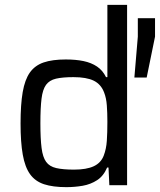

<svg xmlns="http://www.w3.org/2000/svg" viewBox="-20 -763 659 791"><path d="M253.2 8Q197.9 8 161.4 -4Q124.8 -16.1 103.8 -45.4Q82.8 -74.7 73.8 -125.7Q64.7 -176.6 64.7 -254.5Q64.7 -332.3 73.5 -383.5Q82.3 -434.7 103 -464.1Q123.8 -493.4 159.7 -505.7Q195.7 -518 251 -518Q291.9 -518 324 -511.4Q356.2 -504.7 379.7 -488.9Q403.2 -473.1 416.8 -445.2H422.4V-743H503.6V0H430.5L427 -72.7H421.3Q406.8 -38.1 380.2 -20.8Q353.6 -3.5 320.7 2.3Q287.7 8 253.2 8ZM284.9 -64.2Q336.2 -64.2 366.2 -78.1Q396.1 -92.1 407.5 -122.3Q417.9 -149.6 420.1 -182.9Q422.4 -216.2 422.4 -261.4Q422.4 -298.5 420.1 -328.9Q417.9 -359.4 408.9 -382.1Q396.1 -416 366.2 -430.6Q336.2 -445.2 282.6 -445.2Q238 -445.2 210.7 -438.9Q183.5 -432.5 169.6 -413.4Q155.7 -394.2 151.1 -356.4Q146.4 -318.5 146.4 -255Q146.4 -191.5 151.3 -153.4Q156.1 -115.3 170.1 -96.1Q184 -77 211.7 -70.6Q239.3 -64.2 284.9 -64.2ZM533.6 -443.7 547.8 -612V-688H618.7V-612L584.3 -443.7Z"/></svg>

Font: Saira Thin
Style: Regular
Weight: 100
Designer: Hector Gatti with collaboration of the Omnibus-Type team
Foundry: Omnibus-Type
Version: Version 1.101